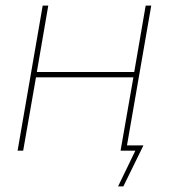

<svg xmlns="http://www.w3.org/2000/svg" viewBox="-20 -540 611 688"><path d="M502 -520 461 -282H112L153 -520H133L43 0H63L109 -263H458L412 0H465L403 128H422L494 -19H435L522 -520Z"/></svg>

Font: Fixel Text 20240404 Thin
Style: Italic
Weight: 100
Width: 4
Italic angle: -10°
Designer: AlfaBravo + MacPaw
Foundry: Kyrylo Tkachov, Marchela Mozhyna, Serhii Makarenko, Maria Weinstein, Zakhar Kryvoshyya
Version: Version 1.211;Glyphs 3.2 (3225)